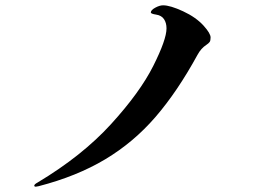

<svg xmlns="http://www.w3.org/2000/svg" viewBox="-20 -737 1040 723"><path d="M115 -34Q109 -34 109 -38Q109 -43 122 -50Q289 -150 398 -269.5Q507 -389 557 -488.5Q607 -588 607 -630Q607 -651 597.5 -665Q588 -679 568 -682Q548 -685 548 -690Q548 -699 564.5 -708Q581 -717 594 -717Q621 -717 669.5 -694.5Q718 -672 747 -640Q773 -611 773 -596Q773 -584 769.5 -579Q766 -574 757 -568Q737 -555 724 -531Q648 -392 565.5 -296.5Q483 -201 376 -137Q269 -73 126 -36Q118 -34 115 -34Z"/></svg>

Font: Shippori Mincho ExtraBold
Style: Regular
Weight: 800
Designer: FONTDASU
Foundry: FONTDASU / Google Inc. / but / Adobe
Version: Version 3.110; ttfautohint (v1.8.3)